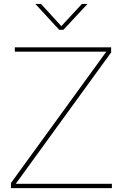

<svg xmlns="http://www.w3.org/2000/svg" viewBox="-20 -972 635 992"><path d="M36.6 0V-26.4L445.3 -589.4Q466.3 -618.2 487.3 -647.2Q508.3 -676.3 529.3 -705.1H56.6V-727.5H554.2V-701.2L144 -136.2Q123.5 -107.9 102.8 -79.3Q82 -50.8 61.5 -22.5H558.1V0ZM191.9 -951.7 296.9 -836.9 403.3 -951.7H431.6V-951.2L307.6 -817.9H286.1L163.1 -951.2V-951.7Z"/></svg>

Font: Inter Display Thin
Style: Regular
Weight: 100
Designer: Rasmus Andersson
Foundry: rsms
Version: Version 4.000;git-a52131595